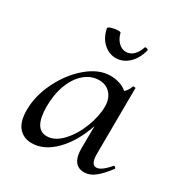

<svg xmlns="http://www.w3.org/2000/svg" viewBox="-143 -688 767 808"><g transform="rotate(30 240.0 -283.5)"><path d="M472 -78Q475 -78 478 -74.5Q481 -71 480 -69Q451 -30 426 -10.5Q401 9 375 9Q314 9 315 -76L316 -182Q286 -93 233.5 -40Q181 13 122 13Q83 13 59 -14Q35 -41 35 -98Q35 -167 69.5 -237Q104 -307 158.5 -353Q213 -399 270 -399Q291 -399 312.5 -392.5Q334 -386 350 -372Q366 -386 372 -406Q372 -408 377 -408Q387 -408 385 -405L383 -89Q382 -34 409 -34Q433 -34 469 -77Q470 -78 472 -78ZM237 -359Q199 -359 167.5 -332.5Q136 -306 118 -258.5Q100 -211 100 -151Q101 -44 162 -44Q201 -44 236 -81.5Q271 -119 292 -173.5Q313 -228 313 -275Q313 -313 292 -336Q271 -359 237 -359ZM155 -564Q154 -570 170.5 -575Q187 -580 202 -580Q213 -580 214 -577Q221 -549 237.5 -533.5Q254 -518 274 -518Q293 -518 308.5 -532Q324 -546 333 -573Q333 -576 338 -576Q342 -576 346 -574Q350 -572 350 -570Q338 -524 310.5 -499Q283 -474 250 -474Q217 -474 190.5 -497.5Q164 -521 155 -564Z"/></g></svg>

Font: Cormorant Upright Medium
Style: Regular
Weight: 500
Designer: Christian Thalmann (Catharsis Fonts)
Foundry: Catharsis Fonts
Version: Version 3.302